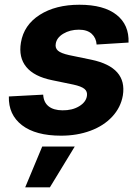

<svg xmlns="http://www.w3.org/2000/svg" viewBox="-20 -573 602 826"><path d="M533 -389.9 395.6 -381.4Q393.8 -409.8 374.5 -427.6Q355.1 -445.3 319.2 -445.3Q281.2 -445.3 252.5 -428.1Q223.7 -410.9 219.8 -384.6Q216.6 -366.5 229.2 -355.1Q241.8 -343.8 277.3 -335.9L373.2 -316.1Q528.1 -283.4 508.5 -162.3Q499.6 -110.8 462.9 -71.2Q426.1 -31.6 369 -10.5Q311.8 10.7 242.9 10.7Q133.2 10.7 74.6 -34.4Q16 -79.5 18.1 -158L165.8 -165.8Q167.6 -132.8 188.9 -115.8Q210.2 -98.7 248.6 -98.4Q290.1 -97.7 320.1 -115.6Q350.1 -133.5 354 -160.5Q356.9 -179.3 343.4 -190.5Q329.9 -201.7 295.1 -209.2L204.2 -228Q127.1 -243.6 93.2 -284.8Q59.3 -326 70 -389.9Q82.7 -465.6 150.9 -509.1Q219.1 -552.6 321.7 -552.6Q426.5 -552.6 481.2 -509.4Q535.9 -466.3 533 -389.9ZM88.4 233 161.6 57.5H301.5L194.6 233Z"/></svg>

Font: Karasuma Gothic
Style: Bold Italic
Weight: 700
Italic angle: 9.39998°
Designer: Rasmus Andersson / Ryoko Nishizuka
Foundry: Genbu
Version: Version 1.00